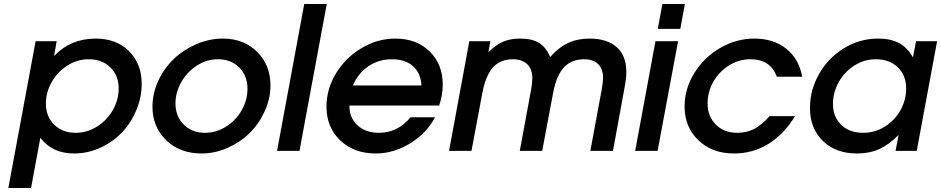

<svg xmlns="http://www.w3.org/2000/svg" viewBox="-20 -759 4735 966"><path d="M22 187 159.2 -551.8H265.1L252 -477.1Q335.4 -564.9 460.9 -564.9Q565.9 -564.9 629.4 -501.5Q692.9 -438 692.9 -336.9Q692.9 -269 666 -204.8Q639.2 -140.6 593.8 -92.8Q548.3 -44.9 485.1 -15.9Q421.9 13.2 353 13.2Q242.7 13.2 183.1 -65.9L136.2 187ZM210.9 -237.8Q210.9 -173.3 252.4 -132.1Q293.9 -90.8 360.8 -90.8Q418 -90.8 468.3 -122.3Q518.6 -153.8 547.9 -205.6Q577.1 -257.3 577.1 -314Q577.1 -378.9 535.4 -419.9Q493.7 -460.9 425.8 -460.9Q368.7 -460.9 318.6 -429Q268.6 -397 239.7 -345.5Q210.9 -293.9 210.9 -237.8Z M747.1 -222.2Q747.1 -290 776.9 -353.5Q806.6 -417 855.2 -463.1Q903.8 -509.3 968.8 -537.1Q1033.7 -564.9 1101.1 -564.9Q1206.5 -564.9 1273.7 -498Q1340.8 -431.2 1340.8 -330.1Q1340.8 -263.2 1312 -199.7Q1283.2 -136.2 1236.1 -89.8Q1189 -43.5 1125 -15.1Q1061 13.2 994.1 13.2Q885.3 13.2 816.2 -53.5Q747.1 -120.1 747.1 -222.2ZM862.8 -238.8Q862.8 -174.3 904.1 -132.6Q945.3 -90.8 1010.7 -90.8Q1067.9 -90.8 1117.7 -122.3Q1167.5 -153.8 1196.3 -204.8Q1225.1 -255.9 1225.1 -312Q1225.1 -377.4 1183.8 -419.2Q1142.6 -460.9 1076.2 -460.9Q1020 -460.9 970.5 -429Q920.9 -397 891.8 -345.5Q862.8 -293.9 862.8 -238.8Z M1374 0 1510.7 -738.8H1624L1486.8 0Z M2045.4 -168.9H2168.5Q2126 -87.9 2043 -37.4Q1960 13.2 1870.6 13.2Q1760.3 13.2 1691.4 -53Q1622.6 -119.1 1622.6 -222.2Q1622.6 -311.5 1671.1 -390.9Q1719.7 -470.2 1800 -517.6Q1880.4 -564.9 1969.2 -564.9Q2075.2 -564.9 2141.4 -500.5Q2207.5 -436 2207.5 -333Q2207.5 -280.3 2189.5 -228H1738.3Q1736.8 -167.5 1778.1 -129.2Q1819.3 -90.8 1886.2 -90.8Q1981 -90.8 2045.4 -168.9ZM1755.4 -329.1H2100.6Q2096.7 -391.6 2057.9 -426.3Q2019 -460.9 1951.7 -460.9Q1886.2 -460.9 1834.2 -426Q1782.2 -391.1 1755.4 -329.1Z M2239.3 0 2341.3 -551.8H2447.3L2437 -496.1Q2474.1 -533.2 2511 -549.1Q2547.9 -564.9 2597.2 -564.9Q2656.7 -564.9 2691.9 -543.2Q2727.1 -521.5 2748 -472.2Q2790.5 -520.5 2838.1 -542.7Q2885.7 -564.9 2946.3 -564.9Q3033.7 -564.9 3082.5 -522Q3131.3 -479 3131.3 -396Q3131.3 -367.2 3123 -321.8L3064 0H2950.2L3007.3 -308.1Q3014.2 -348.1 3014.2 -366.2Q3014.2 -412.1 2989.3 -436.5Q2964.4 -460.9 2918 -460.9Q2887.7 -460.9 2863 -450.9Q2838.4 -440.9 2822.3 -425.3Q2806.2 -409.7 2793.7 -386.2Q2781.2 -362.8 2774.4 -339.8Q2767.6 -316.9 2762.2 -288.1L2708 0H2595.2L2652.3 -309.1Q2658.2 -341.8 2658.2 -366.2Q2658.2 -412.1 2632.1 -436.5Q2606 -460.9 2559.1 -460.9Q2529.8 -460.9 2506.1 -451.4Q2482.4 -441.9 2466.6 -426.8Q2450.7 -411.6 2438.5 -388.4Q2426.3 -365.2 2418.9 -341.6Q2411.6 -317.9 2406.2 -288.1L2352.1 0Z M3175.8 0 3277.8 -551.8H3391.6L3288.6 0ZM3289.6 -613.8 3312.5 -738.8H3425.8L3402.8 -613.8Z M3852.1 -174.8H3980Q3925.8 -85 3847.4 -35.9Q3769 13.2 3672.4 13.2Q3563 13.2 3493.7 -53.5Q3424.3 -120.1 3424.3 -223.1Q3424.3 -313 3473.9 -392.3Q3523.4 -471.7 3604.5 -518.3Q3685.5 -564.9 3775.4 -564.9Q3871.6 -564.9 3935.5 -514.2Q3999.5 -463.4 4016.1 -373H3888.2Q3856.9 -460.9 3755.4 -460.9Q3697.8 -460.9 3647.7 -429.7Q3597.7 -398.4 3568.8 -347.4Q3540 -296.4 3540 -238.8Q3540 -173.8 3581.5 -132.3Q3623 -90.8 3689.5 -90.8Q3736.8 -90.8 3774.9 -110.6Q3813 -130.4 3852.1 -174.8Z M4485.8 0 4501 -80.1Q4450.7 -29.8 4402.3 -8.3Q4354 13.2 4292 13.2Q4184.6 13.2 4119.9 -50Q4055.2 -113.3 4055.2 -214.8Q4055.2 -306.6 4101.1 -387.2Q4147 -467.8 4226.3 -516.4Q4305.7 -564.9 4397.9 -564.9Q4461.4 -564.9 4503.4 -542.2Q4545.4 -519.5 4573.2 -470.2L4588.9 -551.8H4694.8L4592.3 0ZM4170.9 -235.8Q4170.9 -170.9 4212.4 -130.9Q4253.9 -90.8 4323.2 -90.8Q4381.8 -90.8 4431.9 -122.1Q4481.9 -153.3 4510.5 -204.6Q4539.1 -255.9 4539.1 -314Q4539.1 -379.4 4497.3 -420.2Q4455.6 -460.9 4386.2 -460.9Q4328.1 -460.9 4278.1 -429Q4228 -397 4199.5 -345.2Q4170.9 -293.5 4170.9 -235.8Z"/></svg>

Font: Involve SemiBold Oblique
Style: Italic
Weight: 600
Italic angle: -10.5°
Designer: Stefan Peev
Foundry: Context Ltd.
Version: Version 1.001